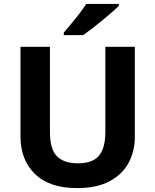

<svg xmlns="http://www.w3.org/2000/svg" viewBox="-20 -954 796 984"><path d="M671 -252Q671 -178 638.5 -118.5Q606 -59 540.5 -24.5Q475 10 375 10Q233 10 159 -62.5Q85 -135 85 -254V-714H236V-277Q236 -189 272 -153Q308 -117 379 -117Q429 -117 460 -134Q491 -151 505.5 -187Q520 -223 520 -278V-714H671ZM589 -924Q575 -910 552 -890Q529 -870 502.5 -848Q476 -826 450.5 -806.5Q425 -787 406 -774H307V-787Q323 -806 344.5 -831.5Q366 -857 387 -884.5Q408 -912 422 -934H589Z"/></svg>

Font: Noto Sans Tamil
Style: Regular
Weight: 400
Designer: Jelle Bosma - Monotype Design Team
Foundry: Monotype Imaging Inc.
Version: Version 2.003